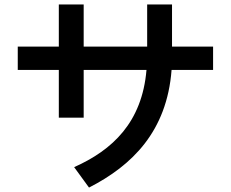

<svg xmlns="http://www.w3.org/2000/svg" viewBox="-20 -800 1040 865"><path d="M60 -590V-485H245V-270H357V-485H640C620 -249 487 -124 314 -47L381 45C575 -54 732 -208 753 -485H940V-590H755V-780H643V-590H357V-780H245V-590Z"/></svg>

Font: KT Kiyosuna Sans Bold
Style: Regular
Weight: 700
Designer: [Zen Kaku Gothic] Yoshimichi Ohira
Version: Version 1.010;Glyphs 3.1.2 (3151)